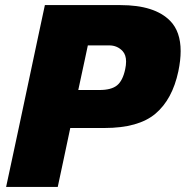

<svg xmlns="http://www.w3.org/2000/svg" viewBox="-20 -733 728 753"><path d="M4 0Q16.5 -57 27.5 -109.5Q38.5 -162 53.5 -231L105 -473.5Q120 -544.5 131.8 -599.8Q143.5 -655 156 -713H452.5Q587 -713 647.5 -651Q688.5 -609 688.5 -532.5Q688.5 -497 679.5 -453.5Q656 -343 589.5 -287Q523 -231 389.5 -231H255.5V-230.5Q241 -162 230 -110Q218.5 -57.5 206.5 0ZM408 -555H324.5Q319 -529 313 -500.8Q307 -472.5 300 -440.5L287 -380H370Q416.5 -380 439 -398.2Q461.5 -416.5 471 -461.5Q474.5 -478 474.5 -491.5Q474.5 -517.5 461 -532.5Q440 -555 408 -555Z"/></svg>

Font: Heraclito ExtraBold
Style: Italic
Weight: 800
Italic angle: -12°
Designer: Kostas Bartsokas (font) & Cristiano Sobral (main changes)
Foundry: Kostas Bartsokas (font) & Cristiano Sobral (main changes)
Version: Version 1.00;July 8, 2020;FontCreator 13.0.0.2655 64-bit